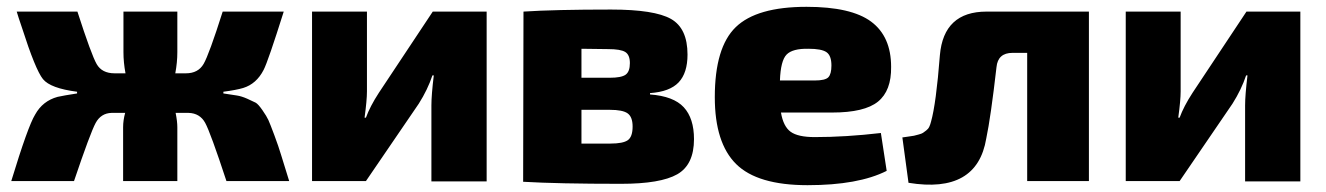

<svg xmlns="http://www.w3.org/2000/svg" viewBox="-20 -531 3887 563"><path d="M635 -262V-257Q661 -253 674.5 -251Q688 -249 705 -241.5Q722 -234 729.5 -230Q737 -226 749.5 -208Q762 -190 767 -179Q772 -168 784.5 -134.5Q797 -101 804 -77.5Q811 -54 828 0H644Q597 -143 581.5 -171Q566 -199 533 -200H526H495Q500 -175 500 -158V0H341V-158Q341 -178 347 -200H307Q276 -199 260.5 -170.5Q245 -142 197 0H13Q62 -161 83 -195Q105 -235 149 -247Q167 -251 206 -257V-262Q128 -272 106 -299Q84 -326 44 -451Q34 -480 29 -497H207Q248 -370 263.5 -343Q279 -316 316 -316H348Q342 -348 342 -378V-497H500V-378Q500 -348 494 -316H525Q561 -316 577 -343.5Q593 -371 633 -497H812Q766 -351 753 -326Q732 -285 693 -273Q673 -267 635 -262Z M1407 1H1245V-222Q1245 -252 1252 -310H1248Q1234 -268 1208 -227L1053 0H895V-497H1056V-263Q1056 -237 1049 -186H1053Q1065 -219 1091 -259L1249 -497H1407Z M1886 -258V-254Q1955 -249 1985 -216.5Q2015 -184 2015 -123Q2015 -48 1966 -20Q1917 8 1801 8Q1616 8 1514 2L1515 -497Q1606 -503 1772 -503Q1899 -503 1947.5 -475.5Q1996 -448 1996 -371Q1996 -317 1970 -289.5Q1944 -262 1886 -258ZM1685 -303H1768Q1802 -303 1814.5 -312Q1827 -321 1827 -346Q1827 -370 1813.5 -378.5Q1800 -387 1763 -387L1685 -388ZM1685 -110H1770Q1807 -110 1821 -120Q1835 -130 1835 -160Q1835 -188 1820.5 -198.5Q1806 -209 1768 -209H1685Z M2420 -201H2270Q2277 -160 2298.5 -144.5Q2320 -129 2369 -129Q2460 -129 2563 -141L2580 -30Q2497 12 2348 12Q2201 12 2138.5 -50Q2076 -112 2076 -246Q2076 -392 2137.5 -451.5Q2199 -511 2345 -511Q2476 -511 2534.5 -467.5Q2593 -424 2593 -335Q2594 -265 2554.5 -233Q2515 -201 2420 -201ZM2267 -295H2369Q2400 -295 2409 -304.5Q2418 -314 2418 -339Q2418 -368 2403.5 -378Q2389 -388 2351 -388Q2304 -389 2286.5 -371Q2269 -353 2267 -295Z M3173 -497V0H2992V-376H2949Q2906 -376 2902 -334Q2885 -186 2872 -125Q2845 38 2644 5L2626 -128Q2631 -129 2643.5 -130.5Q2656 -132 2660 -133Q2664 -134 2673.5 -136.5Q2683 -139 2686.5 -141.5Q2690 -144 2696 -148.5Q2702 -153 2705 -159.5Q2708 -166 2710 -174Q2725 -227 2736 -369Q2747 -497 2873 -497Z M3793 1H3631V-222Q3631 -252 3638 -310H3634Q3620 -268 3594 -227L3439 0H3281V-497H3442V-263Q3442 -237 3435 -186H3439Q3451 -219 3477 -259L3635 -497H3793Z"/></svg>

Font: Exo 2.0 Extra Bold
Style: Regular
Weight: 800
Designer: Natanael Gama
Version: Version 1.001;PS 001.001;hotconv 1.0.70;makeotf.lib2.5.58329